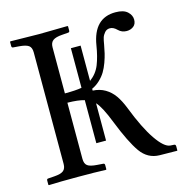

<svg xmlns="http://www.w3.org/2000/svg" viewBox="-99 -743 803 837"><g transform="rotate(-15 303.0 -324.5)"><path d="M311 -121.1H267.1V-315.4Q238.8 -323.7 190.9 -324.2V-70.8Q190.9 -48.8 202.9 -39.8Q214.8 -30.8 246.1 -28.8L272 -26.9Q279.8 -26.9 279.8 -19V0L277.8 2Q230 0 150.9 0Q68.8 0 20 2L18.1 0V-19Q18.1 -26.9 24.9 -26.9L51.8 -28.8Q82.5 -30.8 94.2 -40.3Q106 -49.8 106 -70.8V-574.2Q106 -596.2 94 -605Q82 -613.8 51.8 -616.2L25.9 -618.2Q18.1 -618.2 18.1 -626V-645L20 -647Q120.1 -645 150.1 -645Q180.2 -645 277.8 -647L279.8 -645V-626Q279.8 -618.2 272 -618.2L246.1 -616.2Q216.3 -614.3 203.6 -604.7Q190.9 -595.2 190.9 -574.2V-366.2Q241.2 -366.2 267.1 -371.1V-549.8H311V-390.6Q342.3 -413.6 356.2 -448.7Q370.1 -483.9 377.9 -533.2Q397 -651.4 495.1 -650.9Q531.2 -650.9 548.6 -635Q565.9 -619.1 565.9 -599.1Q565.9 -579.1 553 -569.1Q540 -559.1 522 -559.1Q500 -559.1 484.9 -574.2Q468.8 -590.3 453.1 -589.8Q439 -589.8 429.9 -579.3Q420.9 -568.8 417.5 -557.9Q414.1 -546.9 411.1 -527.8Q407.2 -506.3 403.3 -489.5Q399.4 -472.7 391.4 -450.4Q383.3 -428.2 373.3 -411.6Q363.3 -395 347.2 -379.6Q331.1 -364.3 311 -355V-346.7Q342.3 -345.2 366.7 -330.8Q391.1 -316.4 407.7 -292.7Q424.3 -269 438 -233.9Q476.1 -135.7 512.5 -82.8Q548.8 -29.8 576.2 -27.8L591.8 -26.9Q599.6 -26.9 600.1 -19V0L599.1 2L520 1Q466.8 0 434.3 -45.9Q401.9 -91.8 362.8 -190.9Q333.5 -266.1 311 -289.6Z"/></g></svg>

Font: Linux Libertine Display
Style: Regular
Weight: 400
Designer: Philipp H. Poll
Foundry: Philipp H. Poll
Version: Version 5.0.9